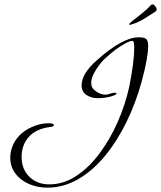

<svg xmlns="http://www.w3.org/2000/svg" viewBox="-20 -813 738 880"><path d="M197 47Q150 47 111 29.5Q72 12 49.5 -19Q27 -50 27 -91Q27 -113 35 -137Q46 -169 69.5 -192.5Q93 -216 124 -230Q163 -248 201 -248Q227 -248 227 -240Q227 -233 210 -231Q146 -223 112.5 -186Q79 -149 79 -93Q79 -38 114.5 -3Q150 32 206 32Q271 32 329.5 -6.5Q388 -45 436 -109.5Q484 -174 519 -253Q554 -332 572 -414Q583 -468 589 -513Q595 -558 595 -593Q595 -624 589 -625Q579 -628 551 -612Q532 -602 510.5 -586Q489 -570 465 -548Q443 -529 423 -498Q398 -461 398 -433Q398 -409 419 -395Q442 -379 463 -379Q472 -379 484.5 -383.5Q497 -388 505 -388Q514 -388 514 -384Q514 -378 485 -370Q458 -363 428 -363Q398 -363 376 -378Q354 -393 354 -422Q354 -475 423 -536Q541 -642 616 -642Q643 -642 651 -633.5Q659 -625 659 -602Q659 -549 629 -438Q603 -343 560.5 -255.5Q518 -168 462.5 -100Q407 -32 339.5 7.5Q272 47 197 47ZM575 -699Q572 -699 572 -701Q572 -705 589 -719Q613 -737 637 -757Q661 -777 672 -790Q677 -793 680 -793Q686 -792 692 -784Q698 -776 698 -768Q697 -764 694 -761Q670 -745 644 -729Q618 -713 598 -706Q589 -703 583 -701Q577 -699 575 -699Z"/></svg>

Font: Ephesis
Style: Regular
Weight: 400
Designer: Robert E. Leuschke
Foundry: Robert E. Leuschke
Version: Version 1.010; ttfautohint (v1.8.3)